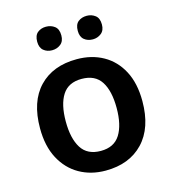

<svg xmlns="http://www.w3.org/2000/svg" viewBox="-112 -835 840 937"><g transform="rotate(-15 308.5 -367.0)"><path d="M567 -272Q567 -137 497 -63.5Q427 10 307 10Q233 10 175 -23Q117 -56 83.5 -119Q50 -182 50 -272Q50 -407 119.5 -479.5Q189 -552 310 -552Q385 -552 443 -519.5Q501 -487 534 -424.5Q567 -362 567 -272ZM180 -272Q180 -186 210.5 -137.5Q241 -89 309 -89Q376 -89 406.5 -137.5Q437 -186 437 -272Q437 -358 406.5 -405.5Q376 -453 308 -453Q241 -453 210.5 -405.5Q180 -358 180 -272ZM146 -684Q146 -716 163.5 -730Q181 -744 206 -744Q231 -744 249.5 -730Q268 -716 268 -684Q268 -654 249.5 -639.5Q231 -625 206 -625Q181 -625 163.5 -639.5Q146 -654 146 -684ZM351 -684Q351 -716 368.5 -730Q386 -744 412 -744Q436 -744 454.5 -730Q473 -716 473 -684Q473 -654 454.5 -639.5Q436 -625 412 -625Q386 -625 368.5 -639.5Q351 -654 351 -684Z"/></g></svg>

Font: Noto Sans Lao Looped SemiBold
Style: Regular
Weight: 600
Designer: Mark Frömberg, Ben Mitchell
Foundry: The Fontpad Ltd
Version: Version 1.002; ttfautohint (v1.8.4.7-5d5b)